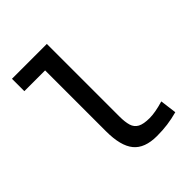

<svg xmlns="http://www.w3.org/2000/svg" viewBox="-205 -859 996 996"><g transform="rotate(-45 293.0 -361.0)"><path d="M370.1 9.8Q280.3 9.8 240.2 -39.1Q200.2 -87.9 200.2 -195.3V-732.4H303.7V-200.2Q303.7 -159.2 311.5 -133.3Q319.3 -107.4 342 -95.2Q364.7 -83 409.2 -83Q449.7 -83 512.7 -101.6L524.4 -10.7Q484.9 0 448.5 4.9Q412.1 9.8 370.1 9.8ZM47.9 -641.6V-732.4H209V-641.6Z"/></g></svg>

Font: Cascadia Code
Style: Regular
Weight: 400
Monospace: yes
Designer: Aaron Bell
Foundry: Saja Typeworks
Version: Version 2106.017